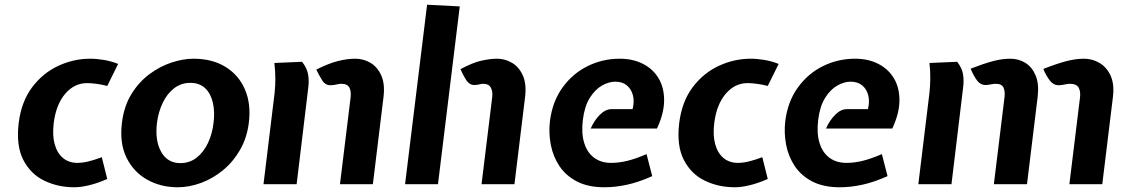

<svg xmlns="http://www.w3.org/2000/svg" viewBox="-20 -778 4754 811"><path d="M294 13Q224.5 13 166.8 -15Q109 -43 78.2 -103Q47.5 -163 59 -259Q70.5 -349.5 116 -409.8Q161.5 -470 226.5 -500Q291.5 -530 361 -530Q388 -530 419.2 -524.8Q450.5 -519.5 479 -508L433 -415Q410 -421 387.2 -424Q364.5 -427 348 -427Q294 -427 255.5 -382Q217 -337 207 -259Q200.5 -206.5 211 -168.8Q221.5 -131 246.2 -110.5Q271 -90 307 -90Q328 -90 352.2 -95.8Q376.5 -101.5 410 -114L433 -22Q392 -4 356.5 4.5Q321 13 294 13Z M730 13Q659.5 13 602.2 -18.8Q545 -50.5 514.8 -111.2Q484.5 -172 495 -259Q503.5 -329.5 535.2 -380.8Q567 -432 611.5 -465Q656 -498 705 -514Q754 -530 797 -530Q876.5 -530 932.5 -495.5Q988.5 -461 1014.8 -399.8Q1041 -338.5 1031 -259Q1023 -195.5 994 -145Q965 -94.5 922.2 -59.2Q879.5 -24 829.5 -5.5Q779.5 13 730 13ZM742 -89Q781 -89 810.5 -112Q840 -135 858.2 -173.5Q876.5 -212 882 -259Q888 -305.5 879.2 -344Q870.5 -382.5 846.8 -405.2Q823 -428 784 -428Q745 -428 715.5 -405.2Q686 -382.5 667.5 -344Q649 -305.5 643 -259Q634 -184 660.8 -136.5Q687.5 -89 742 -89Z M1416 0 1461 -367Q1464 -392 1455.8 -408Q1447.5 -424 1422 -424Q1412.5 -424 1403 -421.5Q1393.5 -419 1379 -418Q1355 -416.5 1341.2 -438.2Q1327.5 -460 1316 -484Q1368.5 -510.5 1407.5 -520.2Q1446.5 -530 1481 -530Q1515.5 -530 1545 -512.5Q1574.5 -495 1590.5 -459.2Q1606.5 -423.5 1600 -369L1555 0ZM1093 0 1140 -386Q1143 -414 1143 -445.5Q1143 -477 1139 -512L1256 -517Q1277 -490 1281.5 -463.5Q1286 -437 1282 -407L1233 0Z M1691 0 1784 -758 1922 -751 1830 0ZM2014 0 2059 -367Q2062 -392 2053.2 -408Q2044.5 -424 2022 -424Q2013 -424 2006.5 -422Q2000 -420 1987 -419Q1964.5 -417.5 1950.5 -438.2Q1936.5 -459 1925 -486Q1977.5 -514 2014.5 -522Q2051.5 -530 2079 -530Q2113.5 -530 2143 -512.5Q2172.5 -495 2188.5 -459.2Q2204.5 -423.5 2198 -369L2153 0Z M2533 13Q2464.5 13 2417.5 -11.2Q2370.5 -35.5 2343.2 -76.2Q2316 -117 2306.5 -166.8Q2297 -216.5 2303 -267Q2313.5 -349.5 2356.2 -408.5Q2399 -467.5 2462.2 -498.8Q2525.5 -530 2598 -530Q2653.5 -530 2696 -508.2Q2738.5 -486.5 2762 -447Q2785.5 -407.5 2785.2 -353.5Q2785 -299.5 2755 -235H2475Q2490 -269.5 2513.8 -293.2Q2537.5 -317 2563 -317H2652Q2660 -347.5 2653.8 -374Q2647.5 -400.5 2628.5 -416.8Q2609.5 -433 2579 -433Q2551.5 -433 2522.5 -416.5Q2493.5 -400 2471.2 -364.5Q2449 -329 2442 -272Q2435 -214.5 2447.8 -173.8Q2460.5 -133 2489.8 -111.5Q2519 -90 2561 -90Q2595.5 -90 2630.5 -98.8Q2665.5 -107.5 2711 -127L2735 -34Q2678 -8.5 2628.8 2.2Q2579.5 13 2533 13Z M3084 13Q3014.5 13 2956.8 -15Q2899 -43 2868.2 -103Q2837.5 -163 2849 -259Q2860.5 -349.5 2906 -409.8Q2951.5 -470 3016.5 -500Q3081.5 -530 3151 -530Q3178 -530 3209.2 -524.8Q3240.5 -519.5 3269 -508L3223 -415Q3200 -421 3177.2 -424Q3154.5 -427 3138 -427Q3084 -427 3045.5 -382Q3007 -337 2997 -259Q2990.5 -206.5 3001 -168.8Q3011.5 -131 3036.2 -110.5Q3061 -90 3097 -90Q3118 -90 3142.2 -95.8Q3166.5 -101.5 3200 -114L3223 -22Q3182 -4 3146.5 4.5Q3111 13 3084 13Z M3527 13Q3458.5 13 3411.5 -11.2Q3364.5 -35.5 3337.2 -76.2Q3310 -117 3300.5 -166.8Q3291 -216.5 3297 -267Q3307.5 -349.5 3350.2 -408.5Q3393 -467.5 3456.2 -498.8Q3519.5 -530 3592 -530Q3647.5 -530 3690 -508.2Q3732.5 -486.5 3756 -447Q3779.5 -407.5 3779.2 -353.5Q3779 -299.5 3749 -235H3469Q3484 -269.5 3507.8 -293.2Q3531.5 -317 3557 -317H3646Q3654 -347.5 3647.8 -374Q3641.5 -400.5 3622.5 -416.8Q3603.5 -433 3573 -433Q3545.5 -433 3516.5 -416.5Q3487.5 -400 3465.2 -364.5Q3443 -329 3436 -272Q3429 -214.5 3441.8 -173.8Q3454.5 -133 3483.8 -111.5Q3513 -90 3555 -90Q3589.5 -90 3624.5 -98.8Q3659.5 -107.5 3705 -127L3729 -34Q3672 -8.5 3622.8 2.2Q3573.5 13 3527 13Z M4497 0 4542 -367Q4545 -392 4536 -408Q4527 -424 4499 -424Q4490 -424 4479 -421.5Q4468 -419 4455 -418Q4431 -416.5 4414.2 -438.2Q4397.5 -460 4387 -487Q4445 -509.5 4484.5 -519.8Q4524 -530 4559 -530Q4593.5 -530 4623.8 -512.5Q4654 -495 4670.8 -459.2Q4687.5 -423.5 4681 -369L4636 0ZM3859 0 3906 -386Q3909 -414 3909.5 -445.5Q3910 -477 3906 -512L4023 -517Q4044 -490 4048 -463.5Q4052 -437 4048 -407L3999 0ZM4178 0 4223 -367Q4226 -392 4218.8 -408Q4211.5 -424 4186 -424Q4177 -424 4167.5 -422Q4158 -420 4146 -419Q4122 -417.5 4106.2 -439.2Q4090.5 -461 4080 -488Q4137 -510 4175 -520Q4213 -530 4248 -530Q4282.5 -530 4311 -512.5Q4339.5 -495 4354.5 -459.2Q4369.5 -423.5 4363 -369L4318 0Z"/></svg>

Font: Expletus Sans
Style: Italic
Weight: 400
Italic angle: -7°
Designer: Jasper de Waard
Foundry: Designtown
Version: Version 7.500